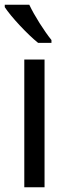

<svg xmlns="http://www.w3.org/2000/svg" viewBox="-24 -786 285 806"><path d="M99 -766H-4V-756C21 -717 92 -641 136 -606H192V-618C162 -655 120 -721 99 -766ZM163 0V-536H78V0Z"/></svg>

Font: Noto Sans Thai Looped SemiCondensed
Style: Regular
Weight: 400
Width: 4
Designer: Sasikarn Vongin, Ben Mitchell
Foundry: The Fontpad Ltd
Version: Version 1.001